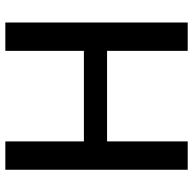

<svg xmlns="http://www.w3.org/2000/svg" viewBox="-22 -720 741 738"><g transform="rotate(-90 349.0 -350.5)"><path d="M66 -701H175V-399H523V-701H632V0H523V-310H175V0H66Z"/></g></svg>

Font: LT Superior Semi-bold
Style: Regular
Weight: 600
Designer: Daniel Lyons
Foundry: LyonsType
Version: Version 1.0